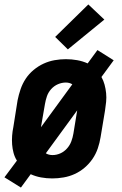

<svg xmlns="http://www.w3.org/2000/svg" viewBox="-29 -794 549 863"><path d="M65 49 -9 3 47 -72Q37 -88 32 -106.5Q27 -125 25.5 -144.5Q24 -164 25.5 -184Q27 -204 31 -223L50 -343Q55 -368 63.5 -393Q72 -418 86.5 -440Q101 -462 122 -479.5Q143 -497 167 -508Q191 -519 216.5 -523.5Q242 -528 267 -528Q293 -528 318 -523.5Q343 -519 365 -509L409 -569L482 -523L427 -448Q436 -432 441 -413.5Q446 -395 448 -375.5Q450 -356 448 -336Q446 -316 443 -297L423 -177Q419 -152 410.5 -127Q402 -102 387 -80Q372 -58 351.5 -40.5Q331 -23 307 -12Q283 -1 257 3.5Q231 8 206 8Q180 8 155.5 3.5Q131 -1 109 -11ZM155 -222 296 -415Q290 -419 282.5 -421Q275 -423 267 -423Q249 -423 231.5 -415.5Q214 -408 201 -393.5Q188 -379 182 -361.5Q176 -344 173 -326ZM207 -97Q225 -97 242 -104.5Q259 -112 272 -126.5Q285 -141 291.5 -158.5Q298 -176 301 -194L318 -298L177 -105Q183 -101 191 -99Q199 -97 207 -97ZM276 -572 219 -628 368 -774 440 -706Z"/></svg>

Font: Iosevka Term Curly Extrabold
Style: Italic
Weight: 800
Italic angle: -9°
Designer: Belleve Invis
Foundry: Belleve Invis
Version: Version 32.3.0